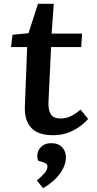

<svg xmlns="http://www.w3.org/2000/svg" viewBox="-20 -698 509 1011"><path d="M46 -515 130 -523 180 -678H263L252 -521H412L408 -450H249L235 -156Q234 -118 248 -96Q262 -74 300 -74Q329 -74 354.5 -87Q380 -100 404 -121L444 -72Q414 -36 365.5 -11Q317 14 260 14Q179 14 143.5 -26Q108 -66 111 -136L123 -450H38ZM207 293 174 252Q197 234 213.5 215Q230 196 230 178Q230 164 212 158L181 148Q173 127 178.5 106Q184 85 202 70.5Q220 56 250 56Q288 56 307.5 77.5Q327 99 327 130Q327 172 296 215.5Q265 259 207 293Z"/></svg>

Font: Literata 7pt SemiBold
Style: Italic
Weight: 600
Italic angle: -2°
Designer: Latin by Veronika Burian and Jose Scaglione. Greek by Irene Vlachou. Cyrillic by Vera Evstafieva
Foundry: TypeTogether
Version: Version 3.002